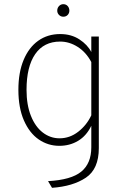

<svg xmlns="http://www.w3.org/2000/svg" viewBox="-20 -686 596 919"><path d="M210 181Q321 175 369 135.5Q417 96 417 19V-84Q394 -36 354 -12Q314 12 264 12Q210 12 165.5 -18.5Q121 -49 94.5 -109.5Q68 -170 68 -256Q68 -339 93 -399Q118 -459 163 -491Q208 -523 268 -523Q321 -523 360 -497.5Q399 -472 417 -437V-511H453V23Q453 123 391 164.5Q329 206 229 213ZM417 -134V-389Q392 -436 352 -461.5Q312 -487 268 -487Q190 -487 148.5 -427Q107 -367 107 -256Q107 -184 128 -131.5Q149 -79 185 -51.5Q221 -24 265 -24Q314 -24 354.5 -55.5Q395 -87 417 -134ZM254 -635Q254 -648 262.5 -657Q271 -666 283 -666Q296 -666 304 -657Q312 -648 312 -635Q312 -623 304 -614.5Q296 -606 283 -606Q271 -606 262.5 -614.5Q254 -623 254 -635Z"/></svg>

Font: Overpass Thin
Style: Regular
Weight: 100
Designer: Delve Withrington, Thomas Jockin
Foundry: Delve Fonts
Version: Version 3.000;DELV;Overpass